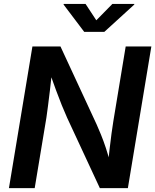

<svg xmlns="http://www.w3.org/2000/svg" viewBox="-20 -966 797 986"><path d="M25.9 0 146.5 -727.5H290.5L476.6 -326.2Q486.3 -304.2 498.8 -273.9Q511.2 -243.7 523.9 -205.3Q536.6 -167 548.3 -121.1L534.7 -115.7Q537.6 -155.3 542.5 -197.8Q547.4 -240.2 552.5 -278.8Q557.6 -317.4 562 -343.3L625.5 -727.5H757.3L636.7 0H492.7L324.7 -361.3Q311 -392.1 297.4 -425.5Q283.7 -459 268.1 -501.7Q252.4 -544.4 231.4 -603.5L248 -606.9Q242.2 -550.8 236.6 -503.7Q231 -456.5 226.3 -420.7Q221.7 -384.8 218.3 -361.8L158.2 0ZM419.4 -945.8 474.6 -861.8 557.1 -945.8H669.9L669.4 -942.4L515.6 -802.2H412.6L306.6 -942.4L307.1 -945.8Z"/></svg>

Font: Inter 17pt SemiBold
Style: Italic
Weight: 600
Italic angle: -9.3988°
Version: Version 4.001;git-66647c0bb